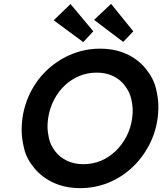

<svg xmlns="http://www.w3.org/2000/svg" viewBox="-20 -964 840 994"><path d="M395 10Q320 10 259.5 -17Q199 -44 158.5 -92.5Q118 -141 105 -194Q92 -247 92 -291Q92 -320 96 -351Q107 -429 142.5 -495Q178 -561 232.5 -609.5Q287 -658 355 -685Q423 -712 498 -712Q574 -712 634 -685Q694 -658 734 -609Q774 -560 787 -507.5Q800 -455 800 -411Q800 -382 796 -351Q785 -274 749.5 -208Q714 -142 660 -93Q606 -44 538.5 -17Q471 10 395 10ZM412 -114Q460 -114 502 -131.5Q544 -149 578 -181.5Q612 -214 634.5 -257Q657 -300 664 -351Q667 -372 667 -392Q667 -420 659 -454Q651 -488 626.5 -520.5Q602 -553 565 -570.5Q528 -588 480 -588Q433 -588 390.5 -570.5Q348 -553 314.5 -521Q281 -489 259 -446Q237 -403 229 -351Q226 -329 226 -309Q226 -282 233.5 -247.5Q241 -213 265.5 -181Q290 -149 327.5 -131.5Q365 -114 412 -114ZM618 -747 467 -861 555 -944 670 -802ZM411 -746 258 -859 345 -943 463 -802Z"/></svg>

Font: Lexend Med
Style: Italic
Weight: 500
Italic angle: -8.13011°
Designer: Bonnie Shaver-Troup, Thomas Jockin
Foundry: Lexend
Version: Version 1.007